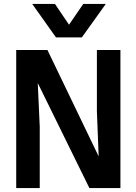

<svg xmlns="http://www.w3.org/2000/svg" viewBox="-20 -951 690 971"><path d="M62 0V-698H220L479 -160L470 -388V-698H589V0H432L171 -531L181 -310V0ZM143 -931H258L329 -826L401 -931H515L394 -762H263Z"/></svg>

Font: Azeret Mono Thin Medium
Style: Regular
Weight: 500
Version: Version 1.002